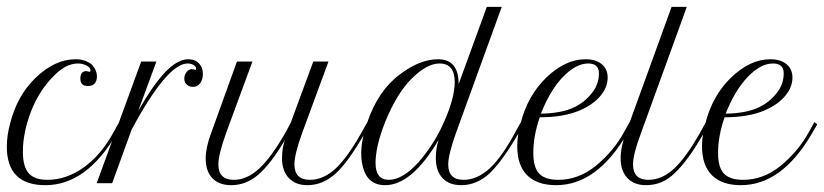

<svg xmlns="http://www.w3.org/2000/svg" viewBox="-31 -542 2438 568"><path d="M255.8 -316.7Q255.8 -287.5 228.3 -287.5Q206.7 -287.5 206.7 -310Q206.7 -331.7 225 -331.7Q225.8 -331.7 230.8 -330H235Q236.7 -330 236.7 -334.2Q236.7 -341.7 225.4 -347.9Q214.2 -354.2 199.2 -354.2Q162.5 -354.2 125 -314.2Q84.2 -272.5 60.8 -212.5Q36.7 -149.2 36.7 -93.3Q36.7 -49.2 53.8 -29.6Q70.8 -10 109.2 -10Q165 -10 216.7 -46.7Q268.3 -83.3 305.8 -152.5L321.7 -180.8L330 -174.2L314.2 -146.7Q225 5.8 103.3 5.8Q-10.8 5.8 -10.8 -108.3Q-10.8 -141.7 -0.8 -177.5Q20 -260 75 -312.5Q131.7 -366.7 192.5 -366.7Q222.5 -366.7 241.7 -350Q255.8 -333.3 255.8 -316.7Z M546.7 -335Q549.2 -335 549.2 -339.2Q549.2 -345 541.7 -349.6Q534.2 -354.2 524.2 -354.2Q497.5 -354.2 462.5 -316.7Q422.5 -273.3 373.3 -185.8L358.3 -158.3L300.8 0H255L386.7 -360H431.7L378.3 -215Q425.8 -296.7 460.8 -331.7Q495.8 -366.7 525.8 -366.7Q545.8 -366.7 557.5 -354.6Q569.2 -342.5 569.2 -323.3Q569.2 -306.7 561.2 -295.8Q553.3 -285 540 -285Q529.2 -285 521.7 -291.7Q514.2 -298.3 514.2 -309.2Q514.2 -320 520.8 -328.8Q527.5 -337.5 536.7 -337.5L540 -336.7H543.3Q545 -335 546.7 -335Z M577.5 -73.3Q577.5 -105 593.3 -147.5L670 -360H715.8L637.5 -147.5Q615 -84.2 615 -55.8Q615 -10 660.8 -10Q700 -10 736.2 -43.8Q772.5 -77.5 815 -152.5L829.2 -179.2L895.8 -360H940.8L862.5 -147.5Q840 -85 840 -55.8Q840 -10 885.8 -10Q925.8 -10 961.7 -43.3Q997.5 -76.7 1040 -152.5L1055.8 -180.8L1063.3 -174.2L1047.5 -146.7Q998.3 -61.7 963.3 -30Q925 5.8 878.3 5.8Q843.3 5.8 823.3 -15.4Q803.3 -36.7 803.3 -73.3Q803.3 -103.3 811.7 -127.5Q769.2 -55.8 732.9 -25Q696.7 5.8 653.3 5.8Q616.7 5.8 597.1 -15Q577.5 -35.8 577.5 -73.3Z M1108.3 5.8Q1056.7 5.8 1042.5 -47.9Q1028.3 -101.7 1055 -178.3Q1086.7 -273.3 1151.7 -321.7Q1210.8 -366.7 1265 -366.7Q1325.8 -366.7 1325.8 -293.3L1409.2 -521.7H1453.3L1317.5 -147.5Q1295 -83.3 1295 -55.8Q1295 -10 1340 -10Q1380.8 -10 1417.5 -43.8Q1454.2 -77.5 1494.2 -152.5L1510 -180.8L1518.3 -174.2L1502.5 -146.7Q1455.8 -66.7 1418.3 -30Q1380 5.8 1333.3 5.8Q1297.5 5.8 1277.9 -15.4Q1258.3 -36.7 1258.3 -73.3Q1258.3 -103.3 1266.7 -128.3Q1187.5 5.8 1108.3 5.8ZM1080 -60Q1080 -10 1119.2 -10Q1160 -10 1207.5 -62.5Q1255.8 -118.3 1284.2 -185Q1314.2 -253.3 1314.2 -299.2Q1314.2 -354.2 1269.2 -354.2Q1231.7 -354.2 1186.7 -309.2Q1142.5 -265 1108.3 -180.8Q1080 -109.2 1080 -60Z M1824.2 -146.7Q1735 5.8 1614.2 5.8Q1558.3 5.8 1528.8 -23.3Q1499.2 -52.5 1499.2 -109.2Q1499.2 -142.5 1509.2 -177.5Q1530 -259.2 1585 -312.5Q1641.7 -366.7 1700.8 -366.7Q1731.7 -366.7 1749.2 -352.1Q1766.7 -337.5 1766.7 -312.5Q1766.7 -283.3 1744.6 -257.5Q1722.5 -231.7 1683.3 -215Q1635.8 -195 1565.8 -195Q1546.7 -140 1546.7 -89.2Q1546.7 -46.7 1564.2 -28.3Q1581.7 -10 1620.8 -10Q1680 -10 1730.8 -50.8Q1784.2 -94.2 1815.8 -152.5L1831.7 -180.8L1840 -174.2ZM1740.8 -325Q1740.8 -354.2 1709.2 -354.2Q1671.7 -354.2 1632.5 -312.5Q1595.8 -273.3 1569.2 -205.8Q1630.8 -206.7 1668.3 -225Q1698.3 -239.2 1720 -266.7Q1740.8 -292.5 1740.8 -325Z M1805 -73.3Q1805 -107.5 1820 -147.5L1955.8 -521.7H2000.8L1865 -147.5Q1841.7 -85 1841.7 -55.8Q1841.7 -10 1887.5 -10Q1927.5 -10 1963.3 -43.3Q1999.2 -76.7 2041.7 -152.5L2057.5 -180.8L2065.8 -174.2L2050 -146.7Q2005 -67.5 1965 -30Q1929.2 5.8 1880 5.8Q1845 5.8 1825 -15.4Q1805 -36.7 1805 -73.3Z M2370.8 -146.7Q2281.7 5.8 2160.8 5.8Q2105 5.8 2075.4 -23.3Q2045.8 -52.5 2045.8 -109.2Q2045.8 -142.5 2055.8 -177.5Q2076.7 -259.2 2131.7 -312.5Q2188.3 -366.7 2247.5 -366.7Q2278.3 -366.7 2295.8 -352.1Q2313.3 -337.5 2313.3 -312.5Q2313.3 -283.3 2291.2 -257.5Q2269.2 -231.7 2230 -215Q2182.5 -195 2112.5 -195Q2093.3 -140 2093.3 -89.2Q2093.3 -46.7 2110.8 -28.3Q2128.3 -10 2167.5 -10Q2226.7 -10 2277.5 -50.8Q2330.8 -94.2 2362.5 -152.5L2378.3 -180.8L2386.7 -174.2ZM2287.5 -325Q2287.5 -354.2 2255.8 -354.2Q2218.3 -354.2 2179.2 -312.5Q2142.5 -273.3 2115.8 -205.8Q2177.5 -206.7 2215 -225Q2245 -239.2 2266.7 -266.7Q2287.5 -292.5 2287.5 -325Z"/></svg>

Font: Sirivennela
Style: Regular
Weight: 400
Designer: Appaji Ambarisha Darbha
Foundry: Appaji Ambarisha Darbha
Version: Version 1.00; ttfautohint (v1.8.4.7-5d5b)